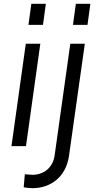

<svg xmlns="http://www.w3.org/2000/svg" viewBox="-20 -765 503 1005"><path d="M205 -635 220 -745H144L129 -635ZM438 -635 453 -745H377L362 -635ZM116 0 191 -536H115L40 0ZM150 220C244 220 325 162 341 52L424 -536H348L266 48C257 115 206 150 150 150C139 150 125 148 110 147L104 215C115 218 139 220 150 220Z"/></svg>

Font: Plus Jakarta Sans
Style: Italic
Weight: 400
Italic angle: -8°
Designer: Gumpita Rahayu
Foundry: Tokotype
Version: Version 2.071;gftools[0.9.30]